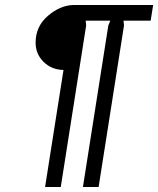

<svg xmlns="http://www.w3.org/2000/svg" viewBox="-20 -751 635 771"><path d="M123 -580Q123 -645 172.5 -687.5Q222 -730 276 -731H595L585 -668H476L478 -649L376 0H313L415 -649L423 -668H324L326 -649L224 0H161L235 -470Q187 -471 155 -502.5Q123 -534 123 -580Z"/></svg>

Font: Economica
Style: Italic
Weight: 400
Designer: Vicente Lamonaca
Foundry: Vicente Lamonaca
Version: Version 1.100